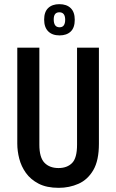

<svg xmlns="http://www.w3.org/2000/svg" viewBox="-20 -889 558 922"><path d="M262 13Q204 13 165.5 -7Q127 -27 104.5 -58.5Q82 -90 72.5 -127Q63 -164 63 -199V-660H169V-194Q169 -133 193.5 -107.5Q218 -82 261 -82Q302 -82 326 -106Q350 -130 350 -194V-660H455V-199Q455 -118 428 -72Q401 -26 357 -6.5Q313 13 262 13ZM266 -719Q231 -719 211.5 -738.5Q192 -758 192 -795Q192 -832 211.5 -850.5Q231 -869 265 -869Q300 -869 319.5 -850Q339 -831 339 -794Q339 -756 319.5 -737.5Q300 -719 266 -719ZM266 -758Q280 -758 286.5 -767.5Q293 -777 293 -794Q293 -830 265 -830Q238 -830 238 -796Q238 -758 266 -758Z"/></svg>

Font: Bricolage Grotesque 10pt Condensed Medium
Style: Regular
Weight: 500
Width: 3
Designer: Mathieu Triay
Foundry: Atelier Triay
Version: Version 1.000; ttfautohint (v1.8.4.7-5d5b);gftools[0.9.32]